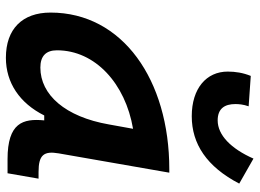

<svg xmlns="http://www.w3.org/2000/svg" viewBox="-130 -706 847 626"><g transform="rotate(90 293.0 -393.5)"><path d="M168.9 10.3C250.5 10.3 316.9 -34.7 356.9 -114.7H373C366.2 -44.9 381.3 4.9 499.5 4.9H545.4L563 -96.2H541C485.8 -96.2 472.2 -113.3 480.5 -161.6L543.5 -522.5H532.2C241.2 -522.5 21.5 -370.1 21.5 -135.3C21.5 -43 75.2 10.3 168.9 10.3ZM200.7 -102.1C163.6 -102.1 144.5 -120.1 144.5 -156.2C144.5 -281.2 253.4 -379.4 400.4 -404.3L386.2 -325.7C361.3 -183.1 289.6 -102.1 200.7 -102.1ZM359.4 -595.7C449.7 -595.7 523.9 -644.5 579.1 -750.5L497.6 -796.9C465.3 -723.6 420.9 -680.2 373 -680.2C334 -680.2 319.8 -703.6 319.8 -737.8C319.8 -748.5 320.8 -763.2 327.1 -781.2L228 -788.1C217.8 -762.7 213.9 -738.3 213.9 -712.9C213.9 -643.6 268.6 -595.7 359.4 -595.7Z"/></g></svg>

Font: Cascadia Mono PL SemiBold
Style: Italic
Weight: 600
Italic angle: -10°
Monospace: yes
Designer: Aaron Bell
Foundry: Saja Typeworks
Version: Version 2404.023